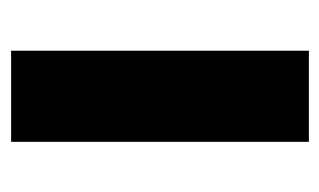

<svg xmlns="http://www.w3.org/2000/svg" viewBox="-138 -452 589 354"><g transform="rotate(90 157.0 -274.5)"><path d="M241 0H73V-549H241Z"/></g></svg>

Font: Noto Sans Thai ExtraBold
Style: Regular
Weight: 800
Version: Version 2.001